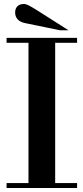

<svg xmlns="http://www.w3.org/2000/svg" viewBox="-20 -944 419 964"><path d="M13 -754H367V-729H257V-25H367V0H13V-25H123V-729H13ZM106 -828Q81 -833 68.5 -847Q56 -861 56 -881Q56 -901 67.5 -912.5Q79 -924 100 -924Q110 -924 124 -917Q138 -910 173 -888L324 -792H281Z"/></svg>

Font: Libre Bodoni
Style: Regular
Weight: 400
Designer: Pablo Impallari, Rodrigo Fuenzalida
Foundry: Pablo Impallari, Rodrigo Fuenzalida
Version: Version 1.001; ttfautohint (v1.5.65-e2d9)